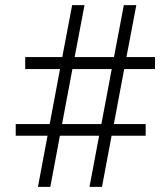

<svg xmlns="http://www.w3.org/2000/svg" viewBox="-20 -731 626 751"><path d="M367.7 -200.2H214.4L176.8 0H128.4L166 -200.2H41.5V-245.6H174.3L214.8 -460.9H78.6V-507.8H223.6L262.2 -710.9H310.5L272 -507.8H425.8L464.4 -710.9H513.2L474.6 -507.8H586.4V-460.9H465.8L425.3 -245.6H549.8V-200.2H416.5L378.9 0H330.1ZM222.7 -245.6H376.5L417 -460.9H263.2Z"/></svg>

Font: Vazir Thin
Style: Thin
Weight: 100
Designer: Saber Rastikerdar
Foundry: Saber Rastikerdar
Version: Version 30.0.0